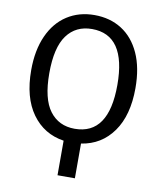

<svg xmlns="http://www.w3.org/2000/svg" viewBox="-96 -777 885 1056"><g transform="rotate(10 346.0 -249.5)"><path d="M395 8V202H298V9Q186 -8 120.5 -99Q55 -190 55 -343Q55 -454 91.5 -535Q128 -616 194 -658.5Q260 -701 346 -701Q433 -701 498.5 -659.5Q564 -618 600.5 -538Q637 -458 637 -344Q637 -192 572 -100.5Q507 -9 395 8ZM536 -344Q536 -623 346 -623Q256 -623 206 -555Q156 -487 156 -343Q156 -200 206.5 -133Q257 -66 346 -66Q536 -66 536 -344Z"/></g></svg>

Font: FiraGO
Style: Regular
Weight: 400
Designer: bBox Type
Foundry: bBox Type GmbH
Version: Version 1.001;April 20, 2020;FontCreator 12.0.0.2555 64-bit